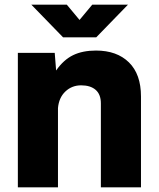

<svg xmlns="http://www.w3.org/2000/svg" viewBox="-20 -808 684 828"><path d="M57 0V-580H216L222 -504Q254 -550 295 -570Q336 -590 394 -590Q484 -590 536 -539Q588 -488 588 -392V0H415V-362Q415 -401 392.5 -420.5Q370 -440 330 -440Q290 -440 262 -413.5Q234 -387 230 -342V0ZM252 -647 115 -788H268L323 -722L378 -788H532L395 -647Z"/></svg>

Font: BDO Grotesk ExtraBold
Style: Regular
Weight: 800
Designer: Deni Anggara
Foundry: Lokal Container
Version: Version 2.000